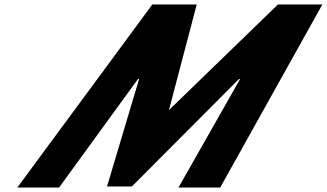

<svg xmlns="http://www.w3.org/2000/svg" viewBox="-20 -845 1472 865"><path d="M784 0H972L1432.4 -825H1232.4L741.1 -349L866.4 -825H666.4L58 0H246L601.7 -489H606.7L462.2 -5H574.2L1056.7 -489H1061.7Z"/></svg>

Font: Hussar
Style: BdWodka
Weight: 700
Foundry: Cannot Into Space Fonts
Version: Version 2.00